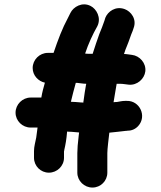

<svg xmlns="http://www.w3.org/2000/svg" viewBox="-20 -727 724 864"><path d="M463 50V-38C463 -56 469 -105 472 -130C497 -132 525 -136 545 -138H547L555 -139C573 -139 589 -146 602 -160C642 -204 609 -275 550 -273H543C529 -273 519 -270 506 -268C503 -268 498 -268 491 -267C495 -296 501 -322 505 -350H520C533 -350 548 -347 559 -346C597 -342 630 -372 634 -406C638 -444 608 -476 574 -480C563 -481 551 -484 538 -484C542 -497 547 -511 552 -522C561 -543 568 -568 577 -588L581 -600C597 -641 569 -676 541 -686C500 -701 465 -675 454 -647L450 -634C443 -615 436 -594 427 -574C416 -545 408 -518 397 -485H377C373 -485 369 -485 364 -486H363C378 -531 397 -572 418 -609C437 -647 414 -687 388 -700C350 -720 310 -696 297 -669C293 -661 291 -656 286 -647C260 -599 241 -548 221 -489H195C158 -489 127 -458 127 -421C127 -387 153 -361 182 -355C176 -333 170 -313 166 -288H118C81 -288 50 -257 50 -220C50 -183 81 -153 118 -153H149C146 -132 144 -117 143 -108C139 -86 133 -68 133 -47V-17C133 20 163 50 200 50C237 50 268 20 268 -17V-46C269 -47 269 -49 269 -51C275 -77 279 -99 282 -135C288 -134 294 -134 300 -134C311 -133 323 -132 335 -131H336L334 -115C330 -82 328 -57 328 -38V50C328 87 359 117 396 117C433 117 463 87 463 50ZM299 -269C306 -299 312 -321 321 -354H328C340 -353 354 -350 368 -350C368 -349 368 -347 367 -345C363 -322 359 -298 356 -273C355 -270 355 -267 355 -265C352 -266 348 -266 344 -266C328 -267 314 -269 299 -269Z"/></svg>

Font: Electronic
Style: UltThk
Weight: 900
Version: Version 1.011